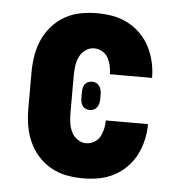

<svg xmlns="http://www.w3.org/2000/svg" viewBox="-44 -570 588 621"><g transform="rotate(5 250.0 -260.0)"><path d="M247 8Q220 8 193.5 3Q167 -2 143 -15.5Q119 -29 101 -49.5Q83 -70 72 -94.5Q61 -119 56.5 -146Q52 -173 52 -200V-320Q52 -347 56.5 -374Q61 -401 72 -425.5Q83 -450 101 -470.5Q119 -491 143 -504.5Q167 -518 193.5 -523Q220 -528 247 -528Q273 -528 298.5 -523.5Q324 -519 347 -507Q370 -495 388.5 -476.5Q407 -458 418.5 -435.5Q430 -413 436 -387.5Q442 -362 442 -336V-335H305Q305 -349 302 -362.5Q299 -376 292.5 -388Q286 -400 273.5 -407Q261 -414 247 -414Q232 -414 219 -404.5Q206 -395 199.5 -381Q193 -367 191 -351.5Q189 -336 189 -320V-200Q189 -184 191 -168.5Q193 -153 199.5 -139Q206 -125 219 -115.5Q232 -106 247 -106Q261 -106 273.5 -113Q286 -120 292.5 -132Q299 -144 302 -157.5Q305 -171 305 -185H442V-184Q442 -158 436 -132.5Q430 -107 418.5 -84.5Q407 -62 388.5 -43.5Q370 -25 347 -13Q324 -1 298.5 3.5Q273 8 247 8ZM250 -214Q243 -214 236.5 -217Q230 -220 226 -226Q222 -232 221 -239Q220 -246 220 -253V-267Q220 -274 221 -281Q222 -288 226 -294Q230 -300 236.5 -303Q243 -306 250 -306Q257 -306 263.5 -303Q270 -300 274 -294Q278 -288 279.5 -281Q281 -274 281 -267V-253Q281 -246 279.5 -239Q278 -232 274 -226Q270 -220 263.5 -217Q257 -214 250 -214Z"/></g></svg>

Font: Iosevka Curly Slab Heavy
Style: Regular
Weight: 900
Monospace: yes
Designer: Belleve Invis
Foundry: Belleve Invis
Version: Version 22.1.2; ttfautohint (v1.8.4)